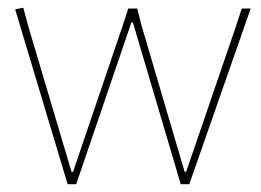

<svg xmlns="http://www.w3.org/2000/svg" viewBox="-20 -474 672 494"><path d="M40 -454 52 -409 164 -32H168L296 -409L310 -452H333L344 -409L455 -32H459L588 -409L602 -452H625L467 0H445L322 -416H318L176 0H154L19 -450Z"/></svg>

Font: Alegreya Sans Thin
Style: Regular
Weight: 100
Designer: Juan Pablo del Peral
Foundry: Huerta Tipografica
Version: Version 2.007